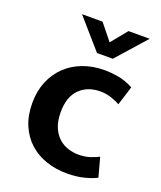

<svg xmlns="http://www.w3.org/2000/svg" viewBox="-131 -774 729 869"><g transform="rotate(20 233.0 -339.5)"><path d="M315 -87Q347 -87 371.5 -95.5Q396 -104 411 -112L436 -20Q417 -9 379 1Q341 11 295 11Q241 11 194 -5Q147 -21 112.5 -52.5Q78 -84 58.5 -130Q39 -176 39 -237Q39 -293 58 -339Q77 -385 111 -418Q145 -451 192.5 -469Q240 -487 297 -487Q328 -487 363 -481Q398 -475 436 -455L407 -363Q386 -375 361.5 -382.5Q337 -390 312 -390Q250 -390 212 -352Q174 -314 174 -241Q174 -198 186.5 -168.5Q199 -139 219 -121Q239 -103 264 -95Q289 -87 315 -87ZM113 -690H212L274 -613L337 -690H439L313 -548H237Z"/></g></svg>

Font: Mukta Vaani
Style: Bold
Weight: 700
Designer: Noopur Datye, Girish Dalvi, Yashodeep Gholap, Pallavi Karambelkar
Foundry: Ek Type
Version: Version 2.538;PS 1.000;hotconv 16.6.51;makeotf.lib2.5.65220;